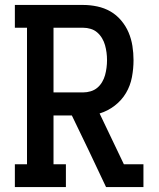

<svg xmlns="http://www.w3.org/2000/svg" viewBox="-20 -755 640 775"><path d="M40 0V-92H89V-643H40V-735H316Q344 -735 372.5 -729Q401 -723 425.5 -709Q450 -695 469 -672.5Q488 -650 499 -624Q510 -598 514.5 -569.5Q519 -541 519 -512Q519 -478 512.5 -443.5Q506 -409 488.5 -379.5Q471 -350 443 -328.5Q415 -307 382 -297L480 -92H559V0H408L338 -148L270 -289H196V-92H246V0ZM316 -382Q331 -382 346 -386.5Q361 -391 372.5 -400.5Q384 -410 392 -423.5Q400 -437 404 -451.5Q408 -466 410 -481.5Q412 -497 412 -512Q412 -528 410 -543Q408 -558 404 -572.5Q400 -587 392 -600.5Q384 -614 372.5 -624Q361 -634 346 -638.5Q331 -643 316 -643H196V-382Z"/></svg>

Font: Iosevka Etoile Semibold
Style: Regular
Weight: 600
Designer: Belleve Invis
Foundry: Belleve Invis
Version: Version 22.1.2; ttfautohint (v1.8.4)